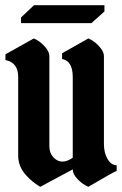

<svg xmlns="http://www.w3.org/2000/svg" viewBox="-20 -719 470 739"><path d="M260 -112V-423Q260 -484 219 -492V-514L320 -571Q342 -562 361 -541.5Q380 -521 380 -503V-164Q380 -131 394 -107Q408 -83 429 -83V-61Q422 -60 320 0Q297 -10 278.5 -29.5Q260 -49 260 -67L135 0Q132 -2 126 -5.5Q120 -9 105.5 -20.5Q91 -32 80 -45Q50 -78 50 -120V-423Q50 -478 1 -488V-510L110 -571Q132 -562 151 -541.5Q170 -521 170 -503V-156Q170 -130 185.5 -113.5Q201 -97 220 -97Q239 -97 260 -112ZM382 -699V-675L332 -630H61V-652L111 -699Z"/></svg>

Font: Pirata One
Style: Regular
Weight: 400
Designer: Rodrigo Fuenzalida, Nicolas Massi
Foundry: Rodrigo Fuenzalida, Nicolas Massi
Version: Version 1.001